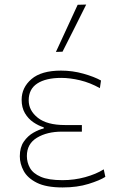

<svg xmlns="http://www.w3.org/2000/svg" viewBox="-20 -814 532 843"><path d="M255 9Q183 9 142 -11.5Q101 -32 84 -63.5Q67 -95 67 -128Q67 -167 84.5 -192.2Q102 -217.5 126.8 -231.5Q151.5 -245.5 172 -250V-255Q149 -262 126.5 -277.2Q104 -292.5 89.5 -317Q75 -341.5 75 -376Q75 -429.5 118.2 -466.8Q161.5 -504 248 -504Q298.5 -504 346.2 -490.5Q394 -477 423.5 -460.5L418.5 -427Q375.5 -451 331.5 -461.5Q287.5 -472 249 -472Q181.5 -472 143.8 -447.5Q106 -423 106 -373.5Q106 -328.5 146.2 -296.8Q186.5 -265 265 -265H339.5V-236H251.5Q186.5 -236 142.2 -209.2Q98 -182.5 98 -129Q98 -101 111.5 -76.8Q125 -52.5 159 -37.8Q193 -23 254.5 -23Q306 -23 354 -36.2Q402 -49.5 435.5 -70.5L442.5 -37.5Q418.5 -22 368.8 -6.5Q319 9 255 9ZM225.5 -586Q249.5 -638 273.5 -690Q297.5 -742 321 -793L358.5 -794Q332.5 -742 306.8 -690.5Q281 -639 254.5 -587Z"/></svg>

Font: Heraclito Thin
Style: Regular
Weight: 100
Designer: Kostas Bartsokas (font) & Cristiano Sobral (main changes)
Foundry: Kostas Bartsokas (font) & Cristiano Sobral (main changes)
Version: Version 1.00;July 8, 2020;FontCreator 13.0.0.2655 64-bit